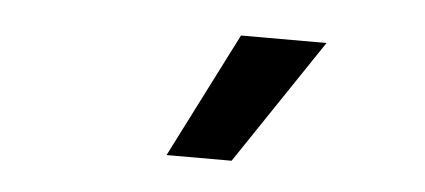

<svg xmlns="http://www.w3.org/2000/svg" viewBox="-28 -825 553 250"><g transform="rotate(5 248.5 -700.0)"><path d="M195.8 -618.2 278.8 -781.7H390.6L280.8 -618.2Z"/></g></svg>

Font: Interop Med
Style: Regular
Weight: 500
Designer: Rasmus Andersson, Google, Jang Haemin
Foundry: jhaemin
Version: Version 1.007